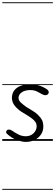

<svg xmlns="http://www.w3.org/2000/svg" viewBox="-25 -1246 488 1698"><path d="M203 9Q174 9 135.8 -3Q97.5 -15 62 -42Q43.5 -55.5 34 -65.5Q24.5 -75.5 33.5 -89.5Q39 -100 54 -100Q69 -100 84 -89Q101 -76.5 133.8 -58.8Q166.5 -41 203 -41Q245 -41 272 -67.8Q299 -94.5 299 -128Q299 -151.5 287.8 -167.2Q276.5 -183 262 -194.5Q246.5 -207.5 221 -223.2Q195.5 -239 165 -257.5Q134.5 -276.5 107.5 -308.2Q80.5 -340 80.5 -380.5Q80.5 -435.5 123.2 -468Q166 -500.5 243.5 -500.5Q272 -500.5 304.8 -493.8Q337.5 -487 376.5 -465Q396.5 -454 403 -441.8Q409.5 -429.5 402 -417Q395.5 -406.5 381 -404.5Q366.5 -402.5 348.5 -412Q336 -419 307.8 -434.2Q279.5 -449.5 243.5 -449.5Q196.5 -449.5 167.8 -429.8Q139 -410 139 -380.5Q139 -356.5 161.5 -336.8Q184 -317 207 -300.5Q237.5 -280.5 264.8 -265.2Q292 -250 315 -225.5Q334 -207.5 346 -185.2Q358 -163 358 -124.5Q358 -88 338 -57.5Q318 -27 283 -9Q248 9 203 9ZM203 9Q174 9 135.8 -3Q97.5 -15 62 -42Q43.5 -55.5 34 -65.5Q24.5 -75.5 33.5 -89.5Q39 -100 54 -100Q69 -100 84 -89Q101 -76.5 133.8 -58.8Q166.5 -41 203 -41Q245 -41 272 -67.8Q299 -94.5 299 -128Q299 -151.5 287.8 -167.2Q276.5 -183 262 -194.5Q246.5 -207.5 221 -223.2Q195.5 -239 165 -257.5Q134.5 -276.5 107.5 -308.2Q80.5 -340 80.5 -380.5Q80.5 -435.5 123.2 -468Q166 -500.5 243.5 -500.5Q272 -500.5 304.8 -493.8Q337.5 -487 376.5 -465Q396.5 -454 403 -441.8Q409.5 -429.5 402 -417Q395.5 -406.5 381 -404.5Q366.5 -402.5 348.5 -412Q336 -419 307.8 -434.2Q279.5 -449.5 243.5 -449.5Q196.5 -449.5 167.8 -429.8Q139 -410 139 -380.5Q139 -356.5 161.5 -336.8Q184 -317 207 -300.5Q237.5 -280.5 264.8 -265.2Q292 -250 315 -225.5Q334 -207.5 346 -185.2Q358 -163 358 -124.5Q358 -88 338 -57.5Q318 -27 283 -9Q248 9 203 9ZM-5 424.5H442.5V432.5H-5ZM-5 -16H442.5V0H-5ZM-5 -501.5H442.5V-493.5H-5ZM-5 -1226H442.5V-1218H-5Z"/></svg>

Font: Edu AU VIC WA NT Guides
Style: Regular
Weight: 400
Designer: Tina and Corey Anderson, Eben Sorkin, Mirko Velimirovic
Foundry: Google for Education
Version: Version 1.001